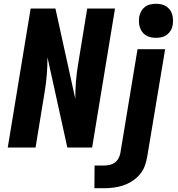

<svg xmlns="http://www.w3.org/2000/svg" viewBox="-20 -780 940 1015"><path d="M21 0 142 -735H273L378 -258Q378 -303 381.5 -349Q385 -395 393 -441L441 -735H588L467 0H336L231 -477Q231 -432 227.5 -386Q224 -340 216 -294L168 0ZM529 215H479L480 95H530Q544 95 558.5 92Q573 89 585.5 80.5Q598 72 605.5 58.5Q613 45 616 31L707 -520H853L758 50Q754 75 744.5 99.5Q735 124 717.5 144Q700 164 677 178.5Q654 193 629 201Q604 209 579 212Q554 215 529 215ZM805 -580Q791 -580 777 -583Q763 -586 751 -593.5Q739 -601 731.5 -611.5Q724 -622 719.5 -635.5Q715 -649 714.5 -663Q714 -677 716 -692Q719 -707 726.5 -720.5Q734 -734 746.5 -743.5Q759 -753 774.5 -756.5Q790 -760 805 -760Q819 -760 833 -757Q847 -754 858.5 -746.5Q870 -739 878 -728.5Q886 -718 890 -704.5Q894 -691 894.5 -677Q895 -663 893 -648Q891 -633 883 -619.5Q875 -606 862.5 -596.5Q850 -587 835 -583.5Q820 -580 805 -580Z"/></svg>

Font: Iosevka Aile Heavy Oblique
Style: Regular
Weight: 900
Italic angle: -9°
Designer: Belleve Invis
Foundry: Belleve Invis
Version: Version 31.1.0; ttfautohint (v1.8.4)